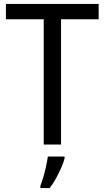

<svg xmlns="http://www.w3.org/2000/svg" viewBox="-20 -785 532 975"><path d="M290 -51H202V-687H10V-765H481V-687H290ZM308 19Q303 40 291 67Q279 94 264 121.5Q249 149 232 170H185V158Q192 141 200 114Q208 87 214 59Q220 31 223 10H308Z"/></svg>

Font: Noto Sans Tamil UI SemiCondensed
Style: Regular
Weight: 400
Width: 4
Designer: Jelle Bosma - Monotype Design Team
Foundry: Monotype Imaging Inc.
Version: Version 2.004; ttfautohint (v1.8.4.7-5d5b)